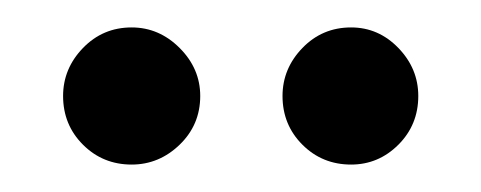

<svg xmlns="http://www.w3.org/2000/svg" viewBox="-20 -691 351 140"><path d="M236 -571Q215 -571 200.5 -585.5Q186 -600 186 -621Q186 -641 200.5 -656Q215 -671 236 -671Q256 -671 270.5 -656Q285 -641 285 -621Q285 -600 270.5 -585.5Q256 -571 236 -571ZM76 -571Q55 -571 40.5 -585.5Q26 -600 26 -621Q26 -641 40.5 -656Q55 -671 76 -671Q96 -671 111 -656Q126 -641 126 -621Q126 -600 111 -585.5Q96 -571 76 -571Z"/></svg>

Font: DM Sans 17pt
Style: Regular
Weight: 400
Version: Version 4.004;gftools[0.9.30]